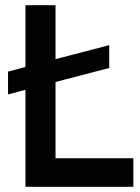

<svg xmlns="http://www.w3.org/2000/svg" viewBox="-20 -720 540 740"><path d="M494 -110V0H78V-374L11 -356V-444L78 -462V-700H194V-492L401 -546V-458L194 -404V-110Z"/></svg>

Font: Cabin SemiBold
Style: Regular
Weight: 600
Designer: Pablo Impallari
Foundry: Pablo Impallari. http://www.impallari.com Igino Marini. http://www.ikern.com
Version: Version 2.200